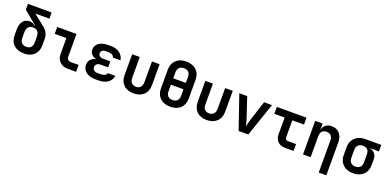

<svg xmlns="http://www.w3.org/2000/svg" viewBox="-0 -1754 6001 2959"><g transform="rotate(20 3000.0 -275.0)"><path d="M300 10Q195 9 133.5 -49Q72 -107 72 -208V-301Q72 -389 112.5 -438.5Q153 -488 219 -488Q252 -488 277 -473Q302 -458 314 -449L318 -454L100 -635V-730H489V-629H258L436 -487Q482 -452 505 -408.5Q528 -365 528 -306V-208Q528 -107 466.5 -48Q405 11 300 10ZM300 -99Q349 -99 375.5 -127.5Q402 -156 402 -208V-306Q402 -358 375.5 -387Q349 -416 300 -416Q251 -416 224.5 -387Q198 -358 198 -306V-208Q198 -156 224.5 -127.5Q251 -99 300 -99Z M1017 0Q936 0 886.5 -49Q837 -98 837 -178V-437H646V-550H962V-178Q962 -149 979.5 -131Q997 -113 1026 -113H1156V0Z M1527 7H1474Q1377 7 1319.5 -37Q1262 -81 1262 -155Q1262 -210 1296.5 -246Q1331 -282 1389 -290Q1335 -297 1304 -329Q1273 -361 1273 -409Q1273 -477 1328.5 -517Q1384 -557 1478 -557H1525Q1613 -557 1669.5 -515Q1726 -473 1738 -400H1613Q1607 -426 1584 -440.5Q1561 -455 1525 -455H1478Q1441 -455 1420.5 -439Q1400 -423 1400 -394Q1400 -365 1420.5 -348.5Q1441 -332 1477 -332H1596V-233H1474Q1435 -233 1412.5 -214.5Q1390 -196 1390 -164Q1390 -132 1412.5 -113.5Q1435 -95 1474 -95H1527Q1564 -95 1590 -109Q1616 -123 1622 -148H1747Q1735 -76 1676 -34.5Q1617 7 1527 7Z M2100 10Q1995 10 1935 -48.5Q1875 -107 1875 -208V-550H2000V-209Q2000 -156 2026 -127.5Q2052 -99 2100 -99Q2147 -99 2173.5 -127.5Q2200 -156 2200 -209V-550H2325V-208Q2325 -107 2264 -48.5Q2203 10 2100 10Z M2700 10Q2595 10 2533.5 -48.5Q2472 -107 2472 -206V-514Q2472 -613 2533.5 -671.5Q2595 -730 2700 -730Q2805 -730 2866.5 -671.5Q2928 -613 2928 -515V-206Q2928 -107 2866.5 -48.5Q2805 10 2700 10ZM2597 -418H2803V-514Q2803 -566 2776.5 -593.5Q2750 -621 2700 -621Q2650 -621 2623.5 -593.5Q2597 -566 2597 -514ZM2700 -99Q2750 -99 2776.5 -126.5Q2803 -154 2803 -206V-313H2597V-206Q2597 -154 2623.5 -126.5Q2650 -99 2700 -99Z M3300 10Q3195 10 3135 -48.5Q3075 -107 3075 -208V-550H3200V-209Q3200 -156 3226 -127.5Q3252 -99 3300 -99Q3347 -99 3373.5 -127.5Q3400 -156 3400 -209V-550H3525V-208Q3525 -107 3464 -48.5Q3403 10 3300 10Z M3821 0 3632 -550H3762L3873 -216Q3883 -186 3890.5 -154Q3898 -122 3902 -103Q3907 -122 3914 -154Q3921 -186 3930 -215L4039 -550H4168L3980 0Z M4585 0Q4506 0 4461.5 -44Q4417 -88 4417 -165V-437H4248V-550H4734V-437H4543V-165Q4543 -113 4594 -113H4722V0Z M4877 0V-550H4999V-445H5001Q5009 -499 5047.5 -529.5Q5086 -560 5147 -560Q5228 -560 5276.5 -506Q5325 -452 5325 -361V180H5200V-348Q5200 -398 5173.5 -425Q5147 -452 5101 -452Q5055 -452 5028.5 -424Q5002 -396 5002 -344V0Z M5699 10Q5629 10 5578 -17Q5527 -44 5498.5 -92.5Q5470 -141 5470 -206V-334Q5470 -399 5498.5 -447.5Q5527 -496 5578 -523Q5629 -550 5699 -550H5961V-443H5814V-440Q5867 -431 5897 -394Q5927 -357 5927 -299V-206Q5927 -141 5899 -92.5Q5871 -44 5819.5 -17Q5768 10 5699 10ZM5699 -99Q5748 -99 5775 -127.5Q5802 -156 5802 -206V-334Q5802 -391 5775 -416Q5748 -441 5699 -441Q5650 -441 5622.5 -412.5Q5595 -384 5595 -334V-206Q5595 -156 5622.5 -127.5Q5650 -99 5699 -99Z"/></g></svg>

Font: NKDuy Mono
Style: Bold
Weight: 700
Monospace: yes
Designer: NKDuy
Foundry: NKDuy
Version: Version 2.251; ttfautohint (v1.8.4.7-5d5b)